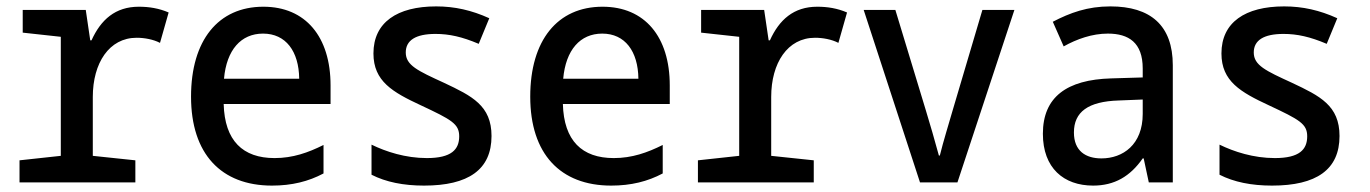

<svg xmlns="http://www.w3.org/2000/svg" viewBox="-20 -570 4280 600"><path d="M41 0H403V-69L270 -83V-267C270 -373 321 -452 407 -452C431 -452 459 -447 480 -436L507 -531C477 -544 446 -549 414 -549C340 -549 295 -508 266 -444H262L248 -539H51V-468L170 -455V-83L41 -69Z M830 10C892 10 944 -3 991 -28V-117C943 -93 895 -76 838 -76C739 -76 682 -130 679 -245H1013V-303C1013 -455 935 -549 803 -549C662 -549 577 -444 577 -268C577 -89 671 10 830 10ZM915 -324H680C688 -414 733 -465 802 -465C873 -465 914 -410 915 -324Z M1305 10C1444 10 1516 -40 1516 -145C1516 -240 1455 -270 1368 -311C1285 -349 1248 -366 1248 -406C1248 -444 1279 -464 1341 -464C1384 -464 1424 -455 1476 -433L1509 -513C1454 -538 1401 -550 1343 -550C1221 -550 1147 -500 1147 -403C1147 -316 1207 -282 1295 -241C1391 -196 1415 -183 1415 -144C1415 -103 1391 -76 1314 -76C1247 -76 1186 -96 1141 -118V-24C1186 -1 1241 10 1305 10Z M1890 10C1952 10 2004 -3 2051 -28V-117C2003 -93 1955 -76 1898 -76C1799 -76 1742 -130 1739 -245H2073V-303C2073 -455 1995 -549 1863 -549C1722 -549 1637 -444 1637 -268C1637 -89 1731 10 1890 10ZM1975 -324H1740C1748 -414 1793 -465 1862 -465C1933 -465 1974 -410 1975 -324Z M2161 0H2523V-69L2390 -83V-267C2390 -373 2441 -452 2527 -452C2551 -452 2579 -447 2600 -436L2627 -531C2597 -544 2566 -549 2534 -549C2460 -549 2415 -508 2386 -444H2382L2368 -539H2171V-468L2290 -455V-83L2161 -69Z M2855 0H2972L3150 -539H3050L2957 -225C2945 -183 2928 -129 2917 -84H2914C2902 -129 2886 -183 2873 -226L2778 -539H2679Z M3396 10C3463 10 3512 -19 3551 -75H3554L3570 0H3645V-366C3645 -491 3575 -550 3450 -550C3378 -550 3324 -530 3270 -502L3304 -425C3345 -448 3393 -465 3442 -465C3507 -465 3551 -437 3551 -356V-328L3452 -325C3314 -321 3239 -267 3239 -152C3239 -45 3304 10 3396 10ZM3422 -75C3373 -75 3336 -98 3336 -156C3336 -220 3380 -253 3476 -256L3551 -259V-214C3551 -118 3489 -75 3422 -75Z M3955 10C4094 10 4166 -40 4166 -145C4166 -240 4105 -270 4018 -311C3935 -349 3898 -366 3898 -406C3898 -444 3929 -464 3991 -464C4034 -464 4074 -455 4126 -433L4159 -513C4104 -538 4051 -550 3993 -550C3871 -550 3797 -500 3797 -403C3797 -316 3857 -282 3945 -241C4041 -196 4065 -183 4065 -144C4065 -103 4041 -76 3964 -76C3897 -76 3836 -96 3791 -118V-24C3836 -1 3891 10 3955 10Z"/></svg>

Font: Noto Sans Mono Condensed Medium
Style: Regular
Weight: 500
Width: 3
Designer: Monotype Design Team
Foundry: Monotype Imaging Inc.
Version: Version 2.014